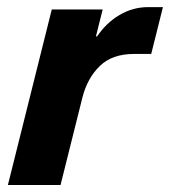

<svg xmlns="http://www.w3.org/2000/svg" viewBox="-20 -527 484 547"><path d="M2.5 0 127.5 -500H272.5L253.3 -423.3H256.7Q282.5 -461.7 320.4 -484.2Q358.3 -506.7 401.7 -506.7H444.2L410.8 -373.3H361.7Q300 -373.3 264.6 -339.2Q229.2 -305 215 -250L152.5 0Z"/></svg>

Font: Funnel Sans Light ExtraBold
Style: Italic
Weight: 800
Italic angle: -14.036°
Version: Version 1.000